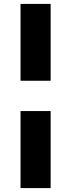

<svg xmlns="http://www.w3.org/2000/svg" viewBox="-20 -760 364 982"><path d="M85 202V-192H239V202ZM85 -740H239V-347H85Z"/></svg>

Font: Our Lexend
Style: Bold
Weight: 700
Designer: Bonnie Shaver-Troup, Thomas Jockin
Foundry: Lexend
Version: Version 1.007